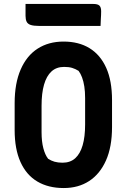

<svg xmlns="http://www.w3.org/2000/svg" viewBox="-20 -930 640 970"><path d="M301 -720Q378 -720 432.5 -686.5Q487 -653 516.5 -587.5Q546 -522 546 -424V-288Q546 -188 515.5 -119.5Q485 -51 430.5 -15.5Q376 20 302 20Q224 20 168.5 -13Q113 -46 83.5 -111.5Q54 -177 54 -273V-409Q54 -509 84.5 -579Q115 -649 170.5 -684.5Q226 -720 301 -720ZM190 -262Q190 -215 199 -181Q208 -147 223 -128Q238 -118 255.5 -113Q273 -108 296 -108Q335 -108 360 -130.5Q385 -153 397.5 -196Q410 -239 410 -301V-435Q410 -467 406 -493Q402 -519 394.5 -539Q387 -559 377 -572Q361 -582 344.5 -587Q328 -592 304 -592Q265 -592 240 -569Q215 -546 202.5 -502.5Q190 -459 190 -396ZM109 -910H452Q474 -910 482.5 -901.5Q491 -893 491 -873Q491 -854 489.5 -835Q488 -816 488 -799H178Q150 -799 135 -804Q120 -809 114.5 -820.5Q109 -832 109 -850Q109 -865 109 -880Q109 -895 109 -910Z"/></svg>

Font: Rec Mono Semicasual
Style: Bold
Weight: 700
Version: Version 1.085; ttfautohint (v1.8.4.7-5d5b)